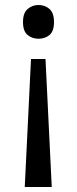

<svg xmlns="http://www.w3.org/2000/svg" viewBox="-20 -566 309 768"><path d="M104 -330H162L187 182H79ZM196 -478Q196 -441 178 -426Q160 -411 134 -411Q109 -411 90.5 -426Q72 -441 72 -478Q72 -514 90.5 -530Q109 -546 134 -546Q160 -546 178 -530Q196 -514 196 -478Z"/></svg>

Font: Noto Sans Hebrew Droid
Style: Regular
Weight: 400
Designer: Monotype Design Team
Foundry: Monotype Imaging Inc.
Version: Version 1.100